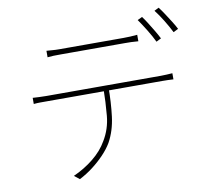

<svg xmlns="http://www.w3.org/2000/svg" viewBox="-91 -939 1183 1079"><g transform="rotate(-10 500.0 -400.0)"><path d="M219 -707Q238 -706 254 -704.5Q270 -703 293 -703Q309 -703 345.5 -703Q382 -703 429 -703Q476 -703 522.5 -703Q569 -703 605.5 -703Q642 -703 658 -703Q675 -703 697 -704Q719 -705 737 -707V-670Q718 -672 696.5 -672.5Q675 -673 658 -673Q642 -673 605.5 -673Q569 -673 522.5 -673Q476 -673 429.5 -673Q383 -673 346.5 -673Q310 -673 295 -673Q271 -673 253 -672.5Q235 -672 219 -670ZM97 -460Q116 -459 134 -458Q152 -457 175 -457Q186 -457 224.5 -457Q263 -457 319 -457Q375 -457 439.5 -457Q504 -457 568.5 -457Q633 -457 688.5 -457Q744 -457 781.5 -457Q819 -457 829 -457Q845 -457 861.5 -458Q878 -459 894 -460V-425Q880 -426 862.5 -426.5Q845 -427 829 -427Q819 -427 781.5 -427Q744 -427 688.5 -427Q633 -427 568.5 -427Q504 -427 439.5 -427Q375 -427 319 -427Q263 -427 224.5 -427Q186 -427 175 -427Q152 -427 134.5 -427Q117 -427 97 -425ZM527 -449Q527 -359 517 -279Q507 -199 472 -136Q453 -104 423 -72.5Q393 -41 356.5 -13Q320 15 279 36L249 12Q312 -16 364 -58Q416 -100 445 -151Q483 -213 490 -288.5Q497 -364 498 -449ZM781 -801Q794 -784 809 -760Q824 -736 839 -711Q854 -686 865 -664L837 -650Q823 -680 798.5 -720Q774 -760 754 -788ZM882 -836Q896 -818 912 -793.5Q928 -769 943.5 -744.5Q959 -720 969 -700L941 -686Q924 -720 901 -757.5Q878 -795 856 -823Z"/></g></svg>

Font: Shanggu Sans SC VF
Style: Regular
Weight: 250
Designer: GuiWonder
Version: Version 1.021